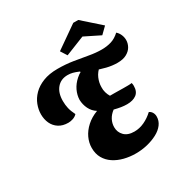

<svg xmlns="http://www.w3.org/2000/svg" viewBox="-210 -1063 1172 1237"><g transform="rotate(-30 376.5 -444.5)"><path d="M443 21Q398 21 356.5 10.5Q315 0 282.5 -21.5Q250 -43 231.5 -75.5Q213 -108 213 -152Q213 -190 230 -226.5Q247 -263 280.5 -293.5Q314 -324 362 -342Q332 -361 316.5 -392.5Q301 -424 300 -460Q301 -495 317 -528.5Q333 -562 364 -589.5Q395 -617 439 -631L522 -583Q491 -558 477 -525.5Q463 -493 463 -460Q462 -440 467.5 -420.5Q473 -401 483 -385Q498 -385 515.5 -385Q533 -385 550.5 -384.5Q568 -384 580 -384Q597 -384 615 -384Q633 -384 645 -386Q647 -380 647.5 -374Q648 -368 648 -363Q648 -321 622 -301.5Q596 -282 552 -282Q531 -282 508.5 -285.5Q486 -289 459 -296Q432 -276 418.5 -250Q405 -224 405 -195Q405 -158 430.5 -132Q456 -106 505 -106Q543 -106 579.5 -123Q616 -140 647 -169Q661 -163 669 -149.5Q677 -136 677 -119Q677 -87 657.5 -61Q638 -35 604 -17Q570 1 528.5 11Q487 21 443 21ZM165 -368Q123 -368 94.5 -386.5Q66 -405 52 -435.5Q38 -466 38 -503Q38 -538 51.5 -573.5Q65 -609 94 -638.5Q123 -668 168.5 -686Q214 -704 276 -704Q336 -704 390 -695.5Q444 -687 493.5 -678Q543 -669 586 -669Q625 -669 658 -679Q691 -689 721 -717Q736 -704 744.5 -684.5Q753 -665 753 -644Q753 -620 740.5 -597Q728 -574 701 -559Q674 -544 632 -544Q593 -544 552.5 -554Q512 -564 472.5 -579.5Q433 -595 396 -611L393 -617Q367 -628 349.5 -632.5Q332 -637 313 -637Q262 -637 232.5 -602Q203 -567 203 -507Q203 -478 209 -452Q215 -426 231 -394Q218 -380 199.5 -374Q181 -368 165 -368ZM377 -747 347 -794 513 -910H550L682 -793L635 -747L520 -804Z"/></g></svg>

Font: Sansita Swashed Light
Style: Bold
Weight: 700
Version: Version 1.003